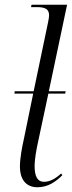

<svg xmlns="http://www.w3.org/2000/svg" viewBox="-20 -780 305 810"><path d="M138 10C183 10 216 -14 243 -41L238 -48C215 -27 191 -13 166 -13C136 -13 126 -39 126 -81C126 -106 133 -146 139 -174L184 -385H255L257 -395H186L263 -760H113L111 -750H136C171 -750 187 -741 187 -716C187 -710 186 -700 183 -687L122 -395H42L41 -385H120L81 -195C73 -160 64 -111 64 -77C64 -28 86 10 138 10Z"/></svg>

Font: Noto Serif Display SemiCondensed Light
Style: Italic
Weight: 300
Width: 4
Italic angle: -12°
Designer: Monotype Design Team
Foundry: Monotype Imaging Inc.
Version: Version 2.009